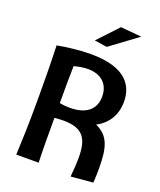

<svg xmlns="http://www.w3.org/2000/svg" viewBox="-167 -1024 946 1138"><g transform="rotate(20 306.0 -455.0)"><path d="M74 -690C78 -582 79 -483 79 -371C79 -177 76 -128 71 0H212C209 -86 209 -172 209 -282C230 -284 251 -285 266 -285C393 -285 425 -225 425 -108C425 -72 422 -32 418 12L557 0C559 -33 560 -62 560 -91C560 -228 538 -290 455 -329C524 -365 564 -428 564 -512C564 -606 513 -711 285 -711C215 -711 133 -701 74 -690ZM298 -622C382 -622 432 -574 432 -497C432 -413 373 -369 274 -369C249 -369 228 -371 209 -375V-388C209 -486 209 -553 211 -609C242 -617 271 -622 298 -622ZM396 -922 277 -795 356 -783 528 -910Z"/></g></svg>

Font: CantoraOne
Style: Regular
Weight: 400
Designer: Pablo Impallari, Rodrigo Fuenzalida
Foundry: Pablo Impallari
Version: Version 1.001